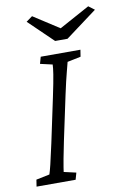

<svg xmlns="http://www.w3.org/2000/svg" viewBox="-86 -813 579 865"><g transform="rotate(-10 203.5 -380.0)"><path d="M9.8 0 14.6 -31.2 76.2 -43.9Q81.1 -58.6 87.9 -86.4Q94.7 -114.3 109.4 -181.6L152.3 -383.8Q167 -453.1 171.9 -484.9Q176.8 -516.6 176.8 -529.3L121.1 -542L129.9 -573.2H311.5L306.6 -542L245.1 -529.3Q242.2 -516.6 233.4 -483.9Q224.6 -451.2 210 -383.8L167 -181.6Q156.2 -130.9 151.4 -103.5Q146.5 -76.2 144.5 -64Q142.6 -51.8 141.6 -43.9L197.3 -31.2L188.5 0ZM94.7 -739.3 123 -759.8 266.6 -667H210L379.9 -759.8L407.2 -739.3L262.7 -631.8H206.1Z"/></g></svg>

Font: Crimson Pro ExtraLight
Style: Italic
Weight: 250
Italic angle: -12°
Designer: Jacques Le Bailly
Foundry: Baron von Fonthausen
Version: Version 1.003